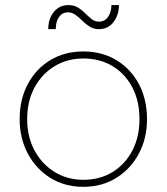

<svg xmlns="http://www.w3.org/2000/svg" viewBox="-20 -720 649 748"><path d="M304.7 7.8Q231.9 7.8 176 -27.1Q120.1 -62 88.4 -121.6Q56.6 -181.2 56.6 -255.9Q56.6 -333 88.4 -392.6Q120.1 -452.1 176 -485.8Q231.9 -519.5 304.7 -519.5Q377.4 -519.5 433.3 -485.8Q489.3 -452.1 521 -392.6Q552.7 -333 552.7 -255.9Q552.7 -181.2 521 -121.6Q489.3 -62 433.3 -27.1Q377.4 7.8 304.7 7.8ZM304.7 -19.5Q369.1 -19.5 418.5 -49.8Q467.8 -80.1 495.6 -133.5Q523.4 -187 523.4 -255.9Q523.4 -326.2 495.6 -379.4Q467.8 -432.6 418.5 -462.4Q369.1 -492.2 304.7 -492.2Q242.7 -492.2 193.1 -462.4Q143.6 -432.6 114.7 -379.4Q85.9 -326.2 85.9 -255.9Q85.9 -187 114.7 -133.5Q143.6 -80.1 193.1 -49.8Q242.7 -19.5 304.7 -19.5ZM168 -606.4Q168 -647.5 189.9 -673.8Q211.9 -700.2 246.1 -700.2Q268.6 -700.2 284.2 -690.4Q299.8 -680.7 312.3 -668Q324.7 -655.3 337.2 -645.5Q349.6 -635.7 365.2 -635.7Q388.2 -635.7 401.1 -654.5Q414.1 -673.3 414.1 -700.2H443.4Q443.4 -662.1 422.4 -634.3Q401.4 -606.4 365.2 -606.4Q344.7 -606.4 329.3 -616.2Q314 -626 300.8 -639.2Q287.6 -652.3 274.2 -662.1Q260.7 -671.9 244.1 -671.9Q223.1 -671.9 210.2 -654.3Q197.3 -636.7 197.3 -606.4Z"/></svg>

Font: Reddit Sans ExtraLight
Style: Regular
Weight: 250
Designer: Stephen Hutchings
Foundry: Reddit
Version: Version 1.014